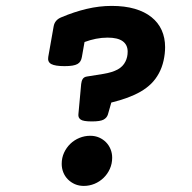

<svg xmlns="http://www.w3.org/2000/svg" viewBox="-20 -610 640 641"><path d="M340.3 -228Q336.9 -216.8 325.9 -210.7Q314.9 -204.6 286.6 -204.6Q258.3 -204.6 249.5 -210.7Q240.7 -216.8 241.7 -228L251 -329.6Q252 -339.4 256.1 -346.2Q260.3 -353 270 -354.5L325.2 -363.3Q354.5 -368.2 372.6 -377.9Q390.6 -387.7 398.9 -404.8Q402.3 -411.6 404.3 -419.9Q406.2 -428.2 406.2 -437.5Q406.2 -460.4 389.6 -472.4Q373 -484.4 339.4 -484.4Q319.3 -484.4 300 -480.5Q280.8 -476.6 262.2 -469.7L253.4 -419.9Q252 -411.6 248.5 -405.8Q245.1 -399.9 238.5 -396.2Q231.9 -392.6 221.4 -390.9Q210.9 -389.2 195.3 -389.2Q164.1 -389.2 151.1 -396.2Q138.2 -403.3 141.1 -419.9L159.2 -522.5Q163.1 -543.5 184.6 -552.2Q227.1 -570.3 269.3 -580.3Q311.5 -590.3 353 -590.3Q396.5 -590.3 429.9 -580.6Q463.4 -570.8 485.8 -552.7Q508.3 -534.7 519.8 -509.3Q531.2 -483.9 531.2 -452.6Q531.2 -430.7 526.1 -407.7Q521 -384.8 510.7 -365.7Q500 -345.7 484.9 -330.8Q469.7 -315.9 450 -304.4Q430.2 -293 405.8 -283.9Q381.3 -274.9 351.6 -267.6ZM259.8 10.7Q243.7 10.7 230.2 4.9Q216.8 -1 206.8 -11Q196.8 -21 191.4 -34.4Q186 -47.9 186 -63Q186 -83 193.8 -100.1Q201.7 -117.2 214.8 -129.9Q228 -142.6 245.4 -149.7Q262.7 -156.7 281.2 -156.7Q297.4 -156.7 310.8 -150.9Q324.2 -145 334 -135Q343.8 -125 349.1 -111.8Q354.5 -98.6 354.5 -83.5Q354.5 -63.5 346.7 -46.1Q338.9 -28.8 325.7 -16.1Q312.5 -3.4 295.4 3.7Q278.3 10.7 259.8 10.7Z"/></svg>

Font: Courier Prime
Style: Bold Italic
Weight: 700
Monospace: yes
Designer: Alan Dague-Greene
Foundry: Quote-Unquote Apps
Version: Version 1.202